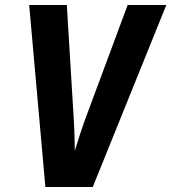

<svg xmlns="http://www.w3.org/2000/svg" viewBox="-20 -750 687 770"><path d="M162 0 97 -730H248L276 -269Q279 -227 280 -145Q305 -227 321 -270L492 -730H647L352 0Z"/></svg>

Font: JetBrains Mono Extra Bold
Style: Italic
Weight: 800
Italic angle: -9°
Monospace: yes
Designer: Philipp Nurullin, Konstantin Bulenkov
Foundry: JetBrains
Version: 2.002